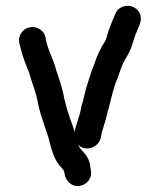

<svg xmlns="http://www.w3.org/2000/svg" viewBox="-20 -620 545 654"><path d="M46 -472 50 -457C57 -427 67 -402 78 -376C88 -339 103 -307 110 -265C119 -224 133 -189 145 -152C155 -109 165 -73 191 -47C197 -41 199 -37 200 -28C203 -12 210 -1 222 7C246 22 272 10 284 -8C296 -27 288 -41 286 -63C283 -74 278 -85 271 -94C263 -105 252 -113 246 -127C272 -101 316 -118 323 -150L325 -160C327 -174 342 -215 344 -228C345 -236 347 -242 349 -247C358 -281 366 -320 379 -350C388 -373 393 -394 404 -414C416 -433 425 -449 432 -473C439 -497 448 -519 457 -540C471 -581 431 -612 395 -596C380 -589 374 -579 369 -563C361 -547 358 -536 351 -518L344 -497C343 -490 340 -483 337 -478C321 -453 310 -430 300 -398L294 -384C287 -362 280 -342 273 -318L262 -274C259 -266 257 -257 255 -246C252 -227 236 -187 234 -170C233 -172 233 -174 233 -175C227 -195 218 -216 212 -237L208 -249C205 -261 203 -270 199 -283C193 -320 181 -352 171 -382C163 -416 146 -443 138 -478L135 -493C132 -505 126 -514 115 -521C80 -542 37 -512 46 -472Z"/></svg>

Font: Dictator
Style: Regular
Weight: 500
Version: Version MIL.1277